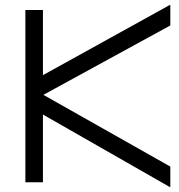

<svg xmlns="http://www.w3.org/2000/svg" viewBox="-20 -747 733 787"><path d="M114.7 -301.1V-382.6L678.1 -64.2V18.8L676.8 20.1ZM84 -706H156V0H84ZM114.7 -416.1 676.8 -727.1 678.1 -726.1V-642.6L114.7 -334.6Z"/></svg>

Font: Lineal Thin
Style: Regular
Weight: 200
Designer: Created by Frank Adebiaye with contributions from Anton Moglia & Ariel Martín Pérez
Created by Frank ADEBIAYE with FontF
Foundry: Velvetyne Type Foundry
Version: Version 2.000;Glyphs 3.2 (3227)